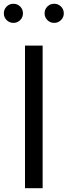

<svg xmlns="http://www.w3.org/2000/svg" viewBox="-50 -990 355 1010"><path d="M81.5 -750H174.3V0H81.5ZM199.2 -884.3Q184.6 -898.9 184.6 -919.9Q184.6 -940.9 199.2 -955.6Q213.9 -970.2 234.9 -970.2Q255.9 -970.2 270.8 -955.6Q285.6 -940.9 285.6 -919.9Q285.6 -898.9 270.8 -884.3Q255.9 -869.6 234.9 -869.6Q213.9 -869.6 199.2 -884.3ZM56.2 -884.3Q41.5 -869.6 20.5 -869.6Q-0.5 -869.6 -15.1 -884.3Q-29.8 -898.9 -29.8 -919.9Q-29.8 -940.9 -15.1 -955.6Q-0.5 -970.2 20.5 -970.2Q41.5 -970.2 56.2 -955.6Q70.8 -940.9 70.8 -919.9Q70.8 -898.9 56.2 -884.3Z"/></svg>

Font: Spartan MB Med
Style: Regular
Weight: 500
Designer: Matt Bailey, Mirko Velimirovic
Foundry: Matt Bailey
Version: Version 1.005